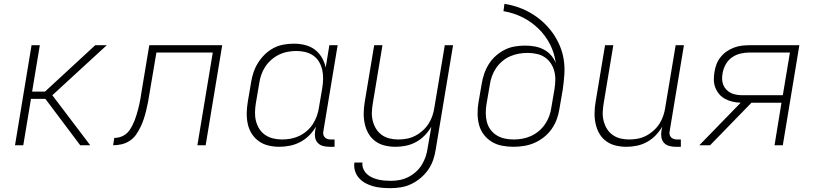

<svg xmlns="http://www.w3.org/2000/svg" viewBox="-20 -755 4240 998"><path d="M449 0H397L216 -241H141L101 0H58L144 -520H187L147 -279H214L475 -520H535L252 -260Z M1006 0 1086 -482H793L757 -269Q754 -247 749.5 -225Q745 -203 740 -181.5Q735 -160 728 -138.5Q721 -117 711 -96Q701 -75 687.5 -55.5Q674 -36 654 -23Q634 -10 612 -5Q590 0 568 0L574 -38Q588 -38 602.5 -42Q617 -46 630 -55Q643 -64 652 -76.5Q661 -89 668 -103Q675 -117 680.5 -131Q686 -145 690 -159Q694 -173 698 -187.5Q702 -202 705 -216.5Q708 -231 710.5 -245Q713 -259 715 -274L756 -520H1135L1049 0Z M1432 8Q1403 8 1375.5 1.5Q1348 -5 1325.5 -21Q1303 -37 1288.5 -60Q1274 -83 1268 -110.5Q1262 -138 1262.5 -167Q1263 -196 1268 -226L1285 -326Q1289 -352 1297.5 -378Q1306 -404 1321 -428Q1336 -452 1356.5 -472Q1377 -492 1401.5 -505Q1426 -518 1453.5 -523Q1481 -528 1507 -528Q1537 -528 1565.5 -521Q1594 -514 1616 -497.5Q1638 -481 1652.5 -456.5Q1667 -432 1673 -404L1692 -520H1735L1661 -74Q1659 -65 1660.5 -56.5Q1662 -48 1667.5 -42Q1673 -36 1681 -33Q1689 -30 1698 -30H1719V8H1691Q1674 8 1658 3.5Q1642 -1 1631.5 -12.5Q1621 -24 1618 -40.5Q1615 -57 1618 -74L1622 -97Q1608 -72 1587 -51Q1566 -30 1540 -16.5Q1514 -3 1486.5 2.5Q1459 8 1432 8ZM1446 -30Q1468 -30 1490.5 -34Q1513 -38 1534.5 -48Q1556 -58 1575 -74.5Q1594 -91 1606.5 -110.5Q1619 -130 1627 -152.5Q1635 -175 1638 -197L1655 -297Q1659 -321 1659.5 -345Q1660 -369 1655 -391.5Q1650 -414 1638.5 -433.5Q1627 -453 1608.5 -466Q1590 -479 1567 -484.5Q1544 -490 1520 -490Q1498 -490 1474.5 -485.5Q1451 -481 1429.5 -470.5Q1408 -460 1389.5 -443.5Q1371 -427 1358 -407Q1345 -387 1337.5 -364.5Q1330 -342 1327 -319L1310 -219Q1306 -195 1305.5 -171.5Q1305 -148 1310.5 -126Q1316 -104 1328 -85Q1340 -66 1358.5 -53.5Q1377 -41 1399.5 -35.5Q1422 -30 1446 -30Z M2010 223Q1987 223 1964 221Q1941 219 1919.5 213Q1898 207 1879.5 197Q1861 187 1846.5 171Q1832 155 1825.5 134Q1819 113 1822 90H1864Q1862 107 1868.5 122.5Q1875 138 1886.5 149Q1898 160 1913 167Q1928 174 1944.5 178Q1961 182 1978 183.5Q1995 185 2012 185Q2035 185 2058 180.5Q2081 176 2102 165.5Q2123 155 2141.5 138.5Q2160 122 2172.5 101.5Q2185 81 2192.5 59Q2200 37 2203 14L2222 -96Q2207 -71 2187 -50.5Q2167 -30 2142 -16.5Q2117 -3 2090 2.5Q2063 8 2036 8Q2007 8 1980 1.5Q1953 -5 1931 -21Q1909 -37 1895.5 -60.5Q1882 -84 1876 -111.5Q1870 -139 1870.5 -168Q1871 -197 1876 -226L1925 -520H1968L1918 -219Q1914 -196 1913 -172.5Q1912 -149 1917.5 -127Q1923 -105 1934.5 -86Q1946 -67 1964 -54Q1982 -41 2004 -35.5Q2026 -30 2050 -30Q2072 -30 2094 -34Q2116 -38 2137 -48.5Q2158 -59 2176.5 -75.5Q2195 -92 2207.5 -111.5Q2220 -131 2227.5 -153Q2235 -175 2238 -197L2292 -520H2335L2245 21Q2241 48 2232 75Q2223 102 2206.5 126Q2190 150 2167 169.5Q2144 189 2118 201.5Q2092 214 2064.5 218.5Q2037 223 2010 223Z M2649 8Q2619 8 2590 2.5Q2561 -3 2537 -17.5Q2513 -32 2495.5 -54.5Q2478 -77 2470.5 -104.5Q2463 -132 2462.5 -162Q2462 -192 2467 -222L2484 -320Q2488 -346 2497 -372Q2506 -398 2521 -422Q2536 -446 2557.5 -465Q2579 -484 2604 -496.5Q2629 -509 2656 -513.5Q2683 -518 2709 -518Q2735 -518 2760 -513.5Q2785 -509 2806.5 -497.5Q2828 -486 2844 -468Q2860 -450 2869 -427Q2862 -480 2838.5 -525.5Q2815 -571 2778.5 -606.5Q2742 -642 2696 -665Q2650 -688 2597 -697L2602 -735Q2641 -729 2677 -716Q2713 -703 2745 -683.5Q2777 -664 2804 -639Q2831 -614 2852.5 -584Q2874 -554 2889 -519Q2904 -484 2910 -446.5Q2916 -409 2913.5 -369Q2911 -329 2905 -289L2888 -190Q2884 -163 2874.5 -136.5Q2865 -110 2848.5 -86Q2832 -62 2808.5 -43Q2785 -24 2758.5 -12.5Q2732 -1 2704 3.5Q2676 8 2649 8ZM2650 -30Q2672 -30 2695 -34Q2718 -38 2740 -48Q2762 -58 2781 -74Q2800 -90 2813.5 -110Q2827 -130 2835 -152Q2843 -174 2846 -197L2862 -291Q2866 -315 2866.5 -339Q2867 -363 2861 -385.5Q2855 -408 2842.5 -426.5Q2830 -445 2811.5 -457.5Q2793 -470 2769.5 -475Q2746 -480 2722 -480Q2700 -480 2677 -476Q2654 -472 2632 -462.5Q2610 -453 2591 -437Q2572 -421 2558.5 -401Q2545 -381 2537 -358.5Q2529 -336 2526 -314L2509 -215Q2505 -192 2505 -168Q2505 -144 2510.5 -122Q2516 -100 2529 -82Q2542 -64 2561 -52Q2580 -40 2603 -35Q2626 -30 2650 -30Z M3236 8Q3207 8 3180 1.5Q3153 -5 3131 -21Q3109 -37 3095.5 -60.5Q3082 -84 3076 -111.5Q3070 -139 3070.5 -168Q3071 -197 3076 -226L3125 -520H3168L3118 -219Q3114 -196 3113 -172.5Q3112 -149 3117.5 -127Q3123 -105 3134.5 -86Q3146 -67 3164 -54Q3182 -41 3204 -35.5Q3226 -30 3250 -30Q3272 -30 3294 -34Q3316 -38 3337 -48.5Q3358 -59 3376.5 -75.5Q3395 -92 3407.5 -111.5Q3420 -131 3427.5 -153Q3435 -175 3438 -197L3492 -520H3535L3461 -74Q3459 -65 3460.5 -56.5Q3462 -48 3467.5 -42Q3473 -36 3481 -33Q3489 -30 3498 -30H3519V8H3491Q3474 8 3458 3.5Q3442 -1 3431.5 -12.5Q3421 -24 3418 -40.5Q3415 -57 3418 -74L3422 -96Q3407 -71 3387 -50.5Q3367 -30 3342 -16.5Q3317 -3 3290 2.5Q3263 8 3236 8Z M3671 0H3615L3830 -221Q3808 -222 3788 -226.5Q3768 -231 3750 -240.5Q3732 -250 3719 -265Q3706 -280 3698.5 -299Q3691 -318 3690.5 -339Q3690 -360 3694 -382Q3697 -402 3704.5 -421.5Q3712 -441 3725.5 -458Q3739 -475 3757 -487.5Q3775 -500 3795 -507.5Q3815 -515 3835.5 -517.5Q3856 -520 3876 -520H4135L4049 0H4006L4042 -221H3886ZM4049 -260 4086 -482H3876Q3853 -482 3829 -476.5Q3805 -471 3784.5 -456.5Q3764 -442 3752 -420Q3740 -398 3736 -375Q3733 -359 3733.5 -343.5Q3734 -328 3739.5 -314Q3745 -300 3755.5 -289Q3766 -278 3779.5 -271.5Q3793 -265 3808.5 -262.5Q3824 -260 3840 -260Z"/></svg>

Font: Iosevka Extralight Extended
Style: Italic
Weight: 200
Width: 7
Italic angle: -9°
Monospace: yes
Designer: Belleve Invis
Foundry: Belleve Invis
Version: Version 32.5.0; ttfautohint (v1.8.4)